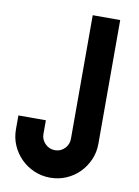

<svg xmlns="http://www.w3.org/2000/svg" viewBox="-90 -870 672 929"><g transform="rotate(10 246.0 -405.0)"><path d="M154 -202Q154 -175 174 -155Q194 -135 222 -135Q250 -135 269.5 -155Q289 -175 289 -202V-810H424V-202Q424 -160 408 -123.5Q392 -87 365 -59.5Q338 -32 301 -16Q264 0 222 0Q180 0 143 -16Q106 -32 78.5 -59.5Q51 -87 35 -123.5Q19 -160 19 -202V-270H154Z"/></g></svg>

Font: Transit CAT
Style: Regular
Weight: 400
Designer: Peter Wiegel
Foundry: Peter Wiegel
Version: 1.000